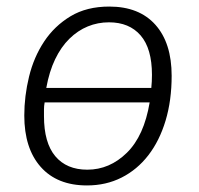

<svg xmlns="http://www.w3.org/2000/svg" viewBox="-20 -554 605 585"><path d="M54 -202Q54 -261 68.5 -320.5Q83 -380 114.5 -427.5Q146 -475 195 -504.5Q244 -534 313 -534Q404 -534 453.5 -478.5Q503 -423 503 -323Q503 -248 484.5 -186.5Q466 -125 432 -81Q398 -37 350.5 -13Q303 11 245 11Q154 11 104 -45.5Q54 -102 54 -202ZM246 -37Q314 -37 366.5 -88.5Q419 -140 436 -242H116Q114 -231 114 -221V-200Q114 -119 148.5 -78Q183 -37 246 -37ZM312 -486Q278 -486 247.5 -473.5Q217 -461 191.5 -436Q166 -411 148 -373.5Q130 -336 121 -286H441Q442 -296 442.5 -305.5Q443 -315 443 -326Q443 -406 408.5 -446Q374 -486 312 -486Z"/></svg>

Font: Glekhifnjqigglhiwekvrgaqftz
Style: Regular
Weight: 300
Italic angle: -8°
Designer: Carrois Corporate & Edenspiekermann
Foundry: Carrois Corporate GbR & Edenspiekermann AG
Version: Version 2.001